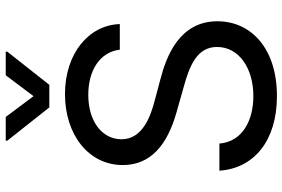

<svg xmlns="http://www.w3.org/2000/svg" viewBox="-180 -807 999 679"><g transform="rotate(-90 319.5 -467.5)"><path d="M483.3 -543.3H573.9C570 -654.5 468.4 -737.2 326 -737.2C185 -737.2 75.3 -655.5 75.3 -532.7C75.3 -433.9 146.7 -375.4 261 -343L349.8 -317.8C426.5 -296.9 492.9 -270.2 492.9 -199.6C492.9 -122.2 418.3 -71 319.2 -71C233.3 -71 158 -109.4 151.3 -191.1H55.4C63.6 -68.5 161.6 12.4 319.2 12.4C487.9 12.4 583.8 -79.2 583.8 -198.2C583.8 -333.5 457.7 -379.3 378.2 -399.9L305 -419.4C250.4 -433.6 166.5 -461.6 166.5 -537.3C166.5 -605.1 228.7 -654.8 323.5 -654.8C410.2 -654.8 475.1 -613.6 483.3 -543.3ZM161.6 -941.1 279.1 -792.6H359L476.2 -941.1V-946.7H392.8L318.9 -848.4L245.4 -946.7H161.6Z"/></g></svg>

Font: Margiela Sans Text
Style: Regular
Weight: 400
Designer: Stefan Endress, Andreas Faust
Version: Version 1.100;FEAKit 1.0